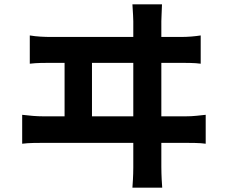

<svg xmlns="http://www.w3.org/2000/svg" viewBox="-20 -810 1040 883"><path d="M725 -790Q724 -759 723 -740.5Q722 -722 722 -712Q722 -705 722 -666.5Q722 -628 722 -569.5Q722 -511 722 -442.5Q722 -374 722 -306Q722 -238 722 -180.5Q722 -123 722 -85.5Q722 -48 722 -42Q722 -36 722.5 -12.5Q723 11 726 53H589Q592 11 592.5 -11Q593 -33 593 -40Q593 -46 593 -83.5Q593 -121 593 -180Q593 -239 593 -308Q593 -377 593 -446Q593 -515 593 -573.5Q593 -632 593 -669.5Q593 -707 593 -712Q593 -723 592 -739.5Q591 -756 589 -790ZM277 -245V-577H403V-245ZM82 -282Q106 -279 131.5 -277Q157 -275 180 -275H833Q860 -275 883.5 -277.5Q907 -280 926 -282V-149Q905 -152 878 -152.5Q851 -153 833 -153H180Q158 -153 132.5 -152.5Q107 -152 82 -149ZM117 -647Q141 -643 166.5 -641.5Q192 -640 216 -640H810Q837 -640 860.5 -642Q884 -644 903 -647V-517Q882 -520 854.5 -520.5Q827 -521 810 -521H216Q193 -521 167.5 -520.5Q142 -520 117 -517Z"/></svg>

Font: Noto Sans KR
Style: Bold
Weight: 700
Designer: Ryoko NISHIZUKA  (kana, bopomofo & ideographs); Paul D. Hunt (Latin, Greek & Cyrillic); Sandoll Communications , Soo-you
Foundry: Adobe
Version: Version 2.004-H2;hotconv 1.0.118;makeotfexe 2.5.65603